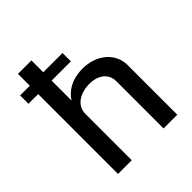

<svg xmlns="http://www.w3.org/2000/svg" viewBox="-203 -875 1008 1008"><g transform="rotate(-45 301.0 -371.5)"><path d="M353 -523C270 -523 219 -487 193 -445V-593H336V-655H193V-743H93V-655H21V-593H93V0H195V-344C195 -408 255 -441 321 -441C386 -441 431 -407 431 -350V0H533V-368C533 -460 453 -523 353 -523Z"/></g></svg>

Font: United Sans Medium
Style: Regular
Weight: 500
Designer: Pablo Impallari, Rodrigo Fuenzalida (Modified by Dan O. Williams)
Version: Version 1.000;PS 001.000;hotconv 1.0.88;makeotf.lib2.5.64775